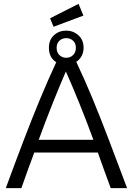

<svg xmlns="http://www.w3.org/2000/svg" viewBox="-20 -977 690 997"><path d="M258 -838 240 -882 388 -957 413 -896ZM10 0Q60 -136 103 -248.5Q146 -361 187 -460Q228 -559 272 -654Q234 -678 234 -729Q234 -770 260 -794Q286 -818 324 -818Q360 -818 387 -794Q414 -770 414 -729Q414 -704 403.5 -685.5Q393 -667 376 -656Q421 -561 462 -461.5Q503 -362 546 -249Q589 -136 640 0H555Q537 -50 520 -95.5Q503 -141 488 -185H158Q142 -141 125 -95.5Q108 -50 91 0ZM324 -677Q345 -677 359.5 -691Q374 -705 374 -729Q374 -752 359.5 -765.5Q345 -779 324 -779Q303 -779 288.5 -765.5Q274 -752 274 -729Q274 -705 288.5 -691Q303 -677 324 -677ZM181 -251H465Q428 -352 392.5 -439.5Q357 -527 322 -606Q288 -527 253 -439.5Q218 -352 181 -251Z"/></svg>

Font: Ubuntu Sans
Style: Regular
Weight: 400
Designer: Dalton Maag Ltd
Foundry: Dalton Maag Ltd
Version: Version 1.006; ttfautohint (v1.8.4.7-5d5b)